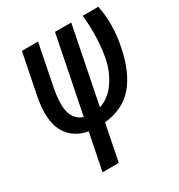

<svg xmlns="http://www.w3.org/2000/svg" viewBox="-177 -648 929 995"><g transform="rotate(-30 287.0 -151.0)"><path d="M395 -527.8 304.2 -72.8Q363.3 -91.8 402.8 -149.4Q442.4 -207 455.6 -275.9Q478 -394 463.9 -528.3H557.1Q581.1 -418.5 554.7 -286.6Q528.3 -154.3 465.8 -79.6Q403.3 -4.9 288.1 7.8L244.6 225.6H147.5L191.4 5.9Q101.6 -10.7 63.5 -83Q25.4 -155.3 52.2 -289.1L100.1 -528.3H196.8L148.9 -288.1Q128.4 -185.1 144.5 -135.3Q160.6 -85.4 206.5 -71.3L297.9 -527.8Z"/></g></svg>

Font: RobotoCondensed-Italic
Style: Italic
Weight: 400
Designer: Google
Version: Version 1.200311; 2013